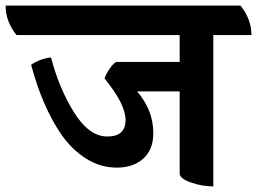

<svg xmlns="http://www.w3.org/2000/svg" viewBox="-69 -645 917 685"><path d="M828 -520H692V20Q652 20 612 6Q572 -8 572 -26V-319H420Q478 -252 478 -170Q478 -111 442 -79Q406 -47 348 -47Q290 -47 240 -78Q190 -109 152 -162Q82 -263 42 -414Q75 -436 113 -440Q142 -329 195.5 -243.5Q249 -158 314 -158Q379 -158 379 -217Q379 -273 304 -365Q308 -379 322 -399.5Q336 -420 346 -424H572V-520H-10Q-49 -568 -49 -625H789Q828 -577 828 -520Z"/></svg>

Font: Karma
Style: Bold
Weight: 700
Designer: Joana Correia
Foundry: Indian Type Foundry
Version: Version 1.202;PS 1.0;hotconv 1.0.78;makeotf.lib2.5.61930; tt